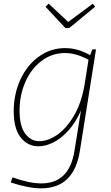

<svg xmlns="http://www.w3.org/2000/svg" viewBox="-20 -793 608 1050"><path d="M485 -523H505L417 31Q385 237 205 237Q137 237 39 205L48 177Q141 210 206 210Q359 210 387 33L423 -189Q394 -123 354 -79Q314 -35 271.5 -14Q229 7 190 7Q131 7 93 -41.5Q55 -90 55 -185Q55 -278 91.5 -357.5Q128 -437 192.5 -483.5Q257 -530 336 -530Q406 -530 473 -491ZM443 -333 464 -466Q397 -503 335 -503Q265 -503 208 -460.5Q151 -418 119 -345.5Q87 -273 87 -188Q87 -104 117.5 -62.5Q148 -21 196 -21Q242 -21 292.5 -55.5Q343 -90 384.5 -160.5Q426 -231 443 -333ZM353 -673 488 -773 500 -756 359 -640 338 -639 229 -756 246 -773Z"/></svg>

Font: Bitter Pro ExtraLight
Style: Italic
Weight: 275
Italic angle: -9°
Designer: Sol Matas, and Bitter project Authors
Foundry: Sol Matas
Version: Version 1.010